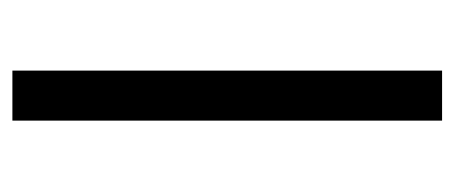

<svg xmlns="http://www.w3.org/2000/svg" viewBox="-238 -516 754 319"><g transform="rotate(-90 139.5 -357.0)"><path d="M98.1 0V-713.9H181.2V0Z"/></g></svg>

Font: f01136030
Style: Regular
Weight: 400
Foundry: Ascender Corporation
Version: Version 1.10